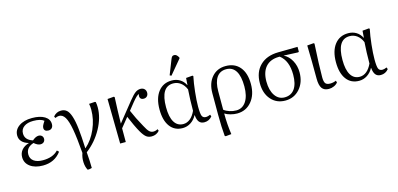

<svg xmlns="http://www.w3.org/2000/svg" viewBox="-83 -1334 4363 2107"><g transform="rotate(-15 2098.5 -281.0)"><path d="M251 14.2Q160.6 14.2 106.2 -26.1Q51.8 -66.4 51.8 -132.8Q51.8 -180.2 80.8 -214.6Q109.9 -249 163.1 -264.2V-265.1Q113.3 -279.3 87.2 -307.9Q61 -336.4 61 -377Q61 -441.4 117.7 -481.2Q174.3 -521 266.1 -521Q356.9 -521 409.4 -488.8Q461.9 -456.5 461.9 -400.9Q461.9 -373 447.5 -357.4Q433.1 -341.8 408.2 -341.8Q384.3 -341.8 371.6 -352.5Q358.9 -363.3 358.9 -382.8Q358.9 -396 365.5 -410.9Q372.1 -425.8 392.1 -456.1Q355.5 -486.8 271 -486.8Q205.1 -486.8 166.5 -458.7Q127.9 -430.7 127.9 -381.8Q127.9 -308.6 214.8 -280.8Q254.4 -314.9 286.1 -314.9Q308.6 -314.9 322.8 -301.5Q336.9 -288.1 336.9 -267.1Q336.9 -245.1 322.5 -231.4Q308.1 -217.8 284.2 -217.8Q251.5 -217.8 212.9 -252Q125 -224.1 125 -145Q125 -96.2 162.1 -69.1Q199.2 -42 265.1 -42Q379.4 -42 439 -106L459 -86.9Q384.3 14.2 251 14.2Z M711.9 186Q690.4 149.4 687.7 95.2Q685.1 41 703.1 -7.8Q689.5 -181.6 671.6 -280.3Q653.8 -378.9 627.2 -422.9Q600.6 -466.8 560.1 -466.8Q543 -466.8 515.1 -455.1L506.8 -474.1Q542.5 -517.1 595.7 -517.1Q634.3 -517.1 659.9 -494.9Q685.5 -472.7 703.6 -417Q721.7 -361.3 731.4 -274.2Q741.2 -187 747.1 -49.8H750Q826.7 -116.7 873.3 -223.6Q919.9 -330.6 919.9 -439.9Q919.9 -479 913.1 -508.8L981 -513.2L989.7 -507.8Q995.1 -480 995.1 -446.8Q995.1 -330.1 928.2 -208.3Q861.3 -86.4 751 -2Q759.8 102.5 759.8 178.2Q735.8 186 711.9 186Z M1485.8 14.2Q1449.7 14.2 1424.8 -4.9Q1399.9 -23.9 1370.6 -74.2Q1352.5 -105 1326.4 -160.2Q1300.3 -215.3 1280.8 -263.2L1193.8 -155.8V0H1129.9L1122.6 -507.8L1195.8 -514.2L1203.6 -507.8Q1196.3 -356.4 1193.8 -209L1368.7 -426.8Q1413.1 -481.9 1440.9 -502Q1468.8 -522 1500 -522Q1526.9 -522 1543.7 -505.6Q1560.5 -489.3 1560.5 -462.9Q1560.5 -438.5 1546.1 -423.3Q1531.7 -408.2 1507.8 -408.2Q1481 -408.2 1470 -426Q1459 -443.8 1468.8 -471.2Q1448.2 -469.7 1390.6 -398.9L1326.7 -318.8Q1364.7 -228.5 1424.8 -121.1Q1451.2 -70.3 1470.9 -51.3Q1490.7 -32.2 1516.6 -32.2Q1543.5 -32.2 1566.9 -45.9L1574.7 -25.9Q1539.6 14.2 1485.8 14.2Z M1866.2 -573.2 1848.1 -582 1911.1 -742.2Q1919.9 -766.1 1928.2 -775.1Q1936.5 -784.2 1952.1 -784.2Q1966.8 -784.2 1978 -775.1Q1989.3 -766.1 2001.5 -745.1V-734.9ZM1838.4 14.2Q1746.1 14.2 1694.8 -55.4Q1643.6 -125 1643.6 -249Q1643.6 -376 1700 -449Q1756.3 -522 1854.5 -522Q1905.8 -522 1945.3 -498Q1984.9 -474.1 2007.3 -429.2H2009.3L2015.1 -507.8L2088.4 -514.2L2097.2 -507.8Q2081.1 -431.6 2070.8 -334.7Q2060.5 -237.8 2060.5 -169.9Q2060.5 -89.4 2071.8 -63.2Q2083 -37.1 2117.2 -37.1Q2136.2 -37.1 2165.5 -49.8L2173.3 -28.8Q2138.2 14.2 2084.5 14.2Q2045.9 14.2 2025.4 -11Q2004.9 -36.1 2000.5 -88.9H1998.5Q1973.6 -41 1931.2 -13.4Q1888.7 14.2 1838.4 14.2ZM1856.4 -26.9Q1898.9 -26.9 1934.6 -55.9Q1970.2 -85 1995.1 -140.1Q1995.1 -266.1 2003.4 -380.9Q1981.9 -432.1 1945.1 -459.5Q1908.2 -486.8 1861.3 -486.8Q1719.2 -486.8 1719.2 -253.9Q1719.2 -142.6 1754.4 -84.7Q1789.6 -26.9 1856.4 -26.9Z M2270 222.2 2259.8 215.8Q2250 114.3 2250 -27.8V-271Q2250 -384.3 2309.3 -453.1Q2368.7 -522 2466.8 -522Q2569.8 -522 2627.4 -453.1Q2685.1 -384.3 2685.1 -259.8Q2685.1 -137.7 2621.6 -61.8Q2558.1 14.2 2456.1 14.2Q2421.4 14.2 2382.6 3.9Q2343.8 -6.3 2319.8 -22H2317.9Q2317.9 98.6 2335 215.8ZM2456.1 -21Q2527.3 -21 2568.1 -83Q2608.9 -145 2608.9 -252.9Q2608.9 -368.7 2572.3 -427.7Q2535.6 -486.8 2463.9 -486.8Q2392.6 -486.8 2355.2 -432.6Q2317.9 -378.4 2317.9 -273.9V-65.9Q2342.8 -45.4 2380.6 -33.2Q2418.5 -21 2456.1 -21Z M3004.9 14.2Q2904.8 14.2 2843.3 -56.2Q2781.7 -126.5 2781.7 -241.2Q2781.7 -368.2 2856.9 -442.1Q2932.1 -516.1 3063 -518.1L3284.7 -521V-465.8L3275.9 -460.9L3113.8 -467.8V-466.8Q3167.5 -440.9 3200.7 -380.1Q3233.9 -319.3 3233.9 -245.1Q3233.9 -131.8 3169.2 -58.8Q3104.5 14.2 3004.9 14.2ZM3005.9 -22Q3080.1 -22 3119.9 -78.1Q3159.7 -134.3 3159.7 -238.8Q3159.7 -398.4 3067.9 -467.8H3054.7Q2959 -465.8 2907.5 -407.2Q2856 -348.6 2856 -242.2Q2856 -142.1 2896.7 -82Q2937.5 -22 3005.9 -22Z M3499.5 14.2Q3445.8 14.2 3421.1 -20Q3396.5 -54.2 3396.5 -129.9Q3396.5 -342.8 3391.6 -507.8L3464.8 -514.2L3473.6 -507.8Q3459.5 -263.7 3459.5 -128.9Q3459.5 -77.6 3474.4 -58.3Q3489.3 -39.1 3527.8 -39.1Q3563 -39.1 3594.7 -53.2L3601.6 -32.2Q3585.9 -11.2 3557.9 1.5Q3529.8 14.2 3499.5 14.2Z M3842.8 14.2Q3750.5 14.2 3699.2 -55.4Q3647.9 -125 3647.9 -249Q3647.9 -376 3704.3 -449Q3760.7 -522 3858.9 -522Q3910.2 -522 3949.7 -498Q3989.3 -474.1 4011.7 -429.2H4013.7L4019.5 -507.8L4092.8 -514.2L4101.6 -507.8Q4085.4 -431.6 4075.2 -334.7Q4064.9 -237.8 4064.9 -169.9Q4064.9 -89.4 4076.2 -63.2Q4087.4 -37.1 4121.6 -37.1Q4140.6 -37.1 4169.9 -49.8L4177.7 -28.8Q4142.6 14.2 4088.9 14.2Q4050.3 14.2 4029.8 -11Q4009.3 -36.1 4004.9 -88.9H4002.9Q3978 -41 3935.5 -13.4Q3893.1 14.2 3842.8 14.2ZM3860.8 -26.9Q3903.3 -26.9 3939 -55.9Q3974.6 -85 3999.5 -140.1Q3999.5 -266.1 4007.8 -380.9Q3986.3 -432.1 3949.5 -459.5Q3912.6 -486.8 3865.7 -486.8Q3723.6 -486.8 3723.6 -253.9Q3723.6 -142.6 3758.8 -84.7Q3793.9 -26.9 3860.8 -26.9Z"/></g></svg>

Font: Literata Light
Style: Regular
Weight: 300
Designer: Latin by Veronika Burian and Jose Scaglione. Greek by Irene Vlachou. Cyrillic by Vera Evstafieva.
Foundry: TypeTogether
Version: Version 3.021